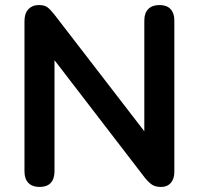

<svg xmlns="http://www.w3.org/2000/svg" viewBox="-20 -733 788 761"><path d="M137 8Q108 8 92.5 -8Q77 -24 77 -54V-649Q77 -680 92.5 -696.5Q108 -713 133 -713Q156 -713 167.5 -704.5Q179 -696 195 -676L578 -179H552V-652Q552 -681 567.5 -697Q583 -713 612 -713Q641 -713 656 -697Q671 -681 671 -652V-52Q671 -24 657 -8Q643 8 619 8Q596 8 582.5 -1Q569 -10 553 -30L171 -527H196V-54Q196 -24 181 -8Q166 8 137 8Z"/></svg>

Font: Nunito ExtraLight
Style: Regular
Weight: 200
Designer: Vernon Adams
Foundry: Vernon Adams
Version: Version 3.602